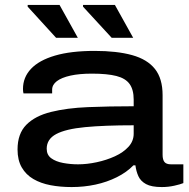

<svg xmlns="http://www.w3.org/2000/svg" viewBox="-20 -745 764 777"><path d="M270 12Q224 12 184.5 4.5Q145 -3 115 -20.5Q85 -38 68 -67.5Q51 -97 51 -140Q51 -204 86.5 -240Q122 -276 186.5 -292Q251 -308 336.5 -311.5Q422 -315 521 -315V-342Q521 -382 504.5 -405Q488 -428 451 -437.5Q414 -447 352 -447Q301 -447 265 -439Q229 -431 210 -416.5Q191 -402 191 -382V-367H75Q74 -371 73.5 -375.5Q73 -380 73 -385Q73 -432 105.5 -466.5Q138 -501 202.5 -520Q267 -539 363 -539Q453 -539 514.5 -522Q576 -505 607 -466Q638 -427 638 -360V-119Q638 -99 645.5 -89.5Q653 -80 672 -80H722V-4Q710 1 685.5 6.5Q661 12 635 12Q593 12 571 0Q549 -12 540 -32Q531 -52 528 -76H520Q493 -48 453 -28Q413 -8 366.5 2Q320 12 270 12ZM296 -80Q332 -80 371.5 -88.5Q411 -97 445 -112.5Q479 -128 500 -151Q521 -174 521 -204V-238Q403 -238 324.5 -230.5Q246 -223 207.5 -202.5Q169 -182 169 -143Q169 -118 187.5 -104.5Q206 -91 235.5 -85.5Q265 -80 296 -80ZM432 -592 316 -718V-725H445L519 -592ZM207 -592 92 -718V-725H221L295 -592Z"/></svg>

Font: Archivo Expanded Medium
Style: Regular
Weight: 500
Width: 7
Designer: Hector Gatti
Foundry: Omnibus-Type
Version: Version 2.001